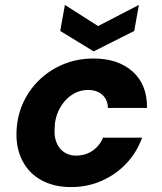

<svg xmlns="http://www.w3.org/2000/svg" viewBox="-20 -749 658 781"><path d="M269 12Q200 12 149.5 -15.5Q99 -43 72.5 -92.5Q46 -142 47 -207Q48 -271 72 -326Q96 -381 138.5 -422.5Q181 -464 237.5 -487.5Q294 -511 361 -511Q460 -511 519.5 -458Q579 -405 578 -310H419Q418 -344 396 -363.5Q374 -383 338 -383Q301 -383 270 -361.5Q239 -340 220.5 -303.5Q202 -267 202 -221Q201 -197 207 -177.5Q213 -158 224.5 -144.5Q236 -131 252.5 -123.5Q269 -116 290 -116Q315 -116 336.5 -125Q358 -134 374 -150.5Q390 -167 399 -189H558Q536 -128 493 -83Q450 -38 392.5 -13Q335 12 269 12ZM545 -729 526 -623 361 -540 225 -623 244 -729 379 -643Z"/></svg>

Font: DM Sans 20pt Black
Style: Italic
Weight: 900
Italic angle: -10°
Version: Version 4.004;gftools[0.9.30]